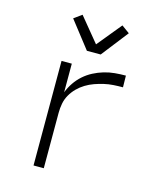

<svg xmlns="http://www.w3.org/2000/svg" viewBox="-115 -857 781 940"><g transform="rotate(15 275.0 -387.5)"><path d="M145 0V-530H197V-385Q207 -411 223 -434.5Q239 -458 260 -476.5Q281 -495 306 -508Q331 -521 358 -529Q385 -537 412.5 -539.5Q440 -542 468 -542L469 -483Q445 -483 421 -481.5Q397 -480 373.5 -474.5Q350 -469 327.5 -461Q305 -453 284.5 -440.5Q264 -428 247 -411Q230 -394 218 -373Q206 -352 201.5 -328.5Q197 -305 197 -281V0ZM252 -610 146 -746 186 -775 287 -652 388 -775 428 -746 322 -610Z"/></g></svg>

Font: Lode Dark Term
Style: Regular
Weight: 400
Monospace: yes
Designer: Belleve Invis
Foundry: Belleve Invis
Version: Version 29.2.0